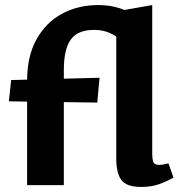

<svg xmlns="http://www.w3.org/2000/svg" viewBox="-20 -731 711 758"><path d="M87 0V-412Q87 -509 124 -575.5Q161 -642 224.5 -676.5Q288 -711 367 -711Q417 -711 455.5 -697.5Q494 -684 528 -665L463 -569Q437 -591 410.5 -602Q384 -613 351 -613Q288 -613 260 -575.5Q232 -538 232 -454V0ZM364 -326 15 -331 24 -415 373 -424ZM537 7Q479 7 459 -20.5Q439 -48 439 -105V-686L581 -711V-122Q581 -105 585 -92.5Q589 -80 608 -80Q615 -80 624.5 -81.5Q634 -83 645 -86L665 -30Q639 -15 608.5 -4Q578 7 537 7Z"/></svg>

Font: Ysabeau Infant ExtraBold
Style: Regular
Weight: 800
Designer: Christian Thalmann (Catharsis Fonts)
Version: Version 2.001;gftools[0.9.30]; featfreeze: ss01,ss02,lnum